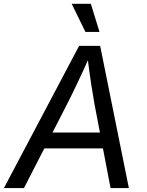

<svg xmlns="http://www.w3.org/2000/svg" viewBox="-40 -962 750 982"><path d="M-20 0 364.7 -727.5H472.2L619.1 0H525.4L442.9 -431.6Q436.5 -466.3 426.8 -528.8Q417 -591.3 405.8 -684.1H423.3Q383.8 -595.7 354.2 -533.7Q324.7 -471.7 304.2 -431.6L82.5 0ZM146.5 -203.1 159.7 -284.2H533.2L520 -203.1ZM397 -798.8 326.7 -942.4H424.8L468.8 -798.8Z"/></svg>

Font: Inter
Style: Italic
Weight: 400
Italic angle: -9.3988°
Designer: Rasmus Andersson
Foundry: rsms
Version: Version 4.001;git-66647c0bb